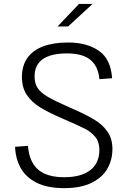

<svg xmlns="http://www.w3.org/2000/svg" viewBox="-20 -962 660 994"><path d="M327.5 -685.5Q244 -685.5 201.5 -655.8Q159 -626 159 -566.5Q159 -531 174.2 -507.2Q189.5 -483.5 226.2 -461.5Q263 -439.5 336.5 -407.5Q419 -372 464.5 -345Q510 -318 536 -281.2Q562 -244.5 562 -190.5Q562 -135 536.2 -89.2Q510.5 -43.5 454.5 -15.8Q398.5 12 312 12Q225 12 169.2 -16.2Q113.5 -44.5 87 -92.5Q60.5 -140.5 58 -202L124.5 -207Q132 -122.5 178 -83.5Q224 -44.5 312 -44.5Q399.5 -44.5 447 -80.8Q494.5 -117 494.5 -187Q494.5 -228 472.5 -254Q450.5 -280 418.8 -296Q387 -312 298.5 -350.5Q228 -381 185.2 -407.8Q142.5 -434.5 118 -472Q93.5 -509.5 93.5 -563Q93.5 -622 121.8 -662Q150 -702 203.5 -722Q257 -742 333 -742Q429 -742 491.2 -699.5Q553.5 -657 560.5 -557L495 -552Q490 -599 469.8 -628.5Q449.5 -658 414.2 -671.8Q379 -685.5 327.5 -685.5ZM332.5 -825 459 -941.5H389L278 -825Z"/></svg>

Font: Monaspace Neon Var ExtraLight
Style: Regular
Weight: 200
Designer: Riley Cran and the Lettermatic Team
Version: Version 1.200 (Monaspace Neon Var)